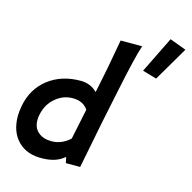

<svg xmlns="http://www.w3.org/2000/svg" viewBox="-103 -795 906 905"><g transform="rotate(15 350.0 -342.5)"><path d="M394 -625H499Q480 -571 442 -387Q414 -258 364 0H294L288 -29Q249 6 183 7Q107 10 62.5 -34.5Q18 -79 18 -156Q18 -177 23 -205Q39 -292 103.5 -342.5Q168 -393 262 -393Q310 -393 343 -360L349 -388Q366 -466 394 -625ZM322 -268Q298 -304 247 -304Q201 -304 164 -273Q127 -242 116 -193Q112 -178 112 -162Q112 -124 136.5 -103Q161 -82 201 -82Q251 -82 291 -119Q295 -139 306 -190.5Q317 -242 322 -268ZM620 -692 700 -662 602 -495 533 -515Z"/></g></svg>

Font: GFS Neohellenic Rg
Style: Bold Italic
Weight: 700
Italic angle: -12°
Designer: Designed by Takis Katsoulidis and George D. Matthiopoulos.
Foundry: Designed by Takis Katsoulidis and George D. Matthiopoulos.
Version: Version 1.0